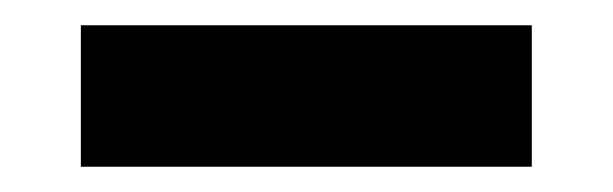

<svg xmlns="http://www.w3.org/2000/svg" viewBox="-20 -450 485 152"><path d="M44 -318V-430H401V-318Z"/></svg>

Font: Menbere
Style: Regular
Weight: 400
Designer: Aleme Tadesse
Foundry: Sorkin Type Co
Version: Version 1.000